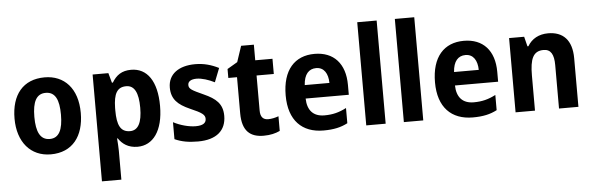

<svg xmlns="http://www.w3.org/2000/svg" viewBox="-57 -964 4352 1409"><g transform="rotate(-5 2119.0 -260.0)"><path d="M531 -274C531 -456 432 -557 289 -557C130 -557 43 -450 43 -274C43 -102 137 10 286 10C446 10 531 -103 531 -274ZM189 -274C189 -385 218 -443 287 -443C357 -443 385 -384 385 -274C385 -164 357 -103 288 -103C218 -103 189 -164 189 -274Z M926 -557C857 -557 816 -527 785 -475H778L758 -547H642V240H785V27C785 -1 782 -33 780 -64H785C813 -22 856 10 925 10C1039 10 1115 -91 1115 -274C1115 -457 1044 -557 926 -557ZM880 -440C940 -440 969 -385 969 -274C969 -165 940 -109 880 -109C809 -109 785 -163 785 -269V-289C787 -392 812 -440 880 -440Z M1578 -161C1578 -250 1529 -291 1442 -330C1356 -369 1335 -380 1335 -409C1335 -435 1358 -450 1399 -450C1438 -450 1487 -434 1531 -412L1571 -514C1515 -542 1461 -557 1398 -557C1277 -557 1198 -501 1198 -402C1198 -316 1245 -273 1331 -235C1419 -197 1440 -181 1440 -151C1440 -120 1416 -103 1363 -103C1314 -103 1250 -120 1199 -147V-22C1250 1 1302 10 1370 10C1508 10 1578 -54 1578 -161Z M1897 -108C1860 -108 1840 -130 1840 -176V-435H1967V-547H1840V-662H1746L1707 -545L1632 -501V-435H1696V-169C1696 -36 1757 10 1854 10C1904 10 1942 0 1974 -15V-123C1949 -114 1923 -108 1897 -108Z M2277 -556C2131 -556 2040 -458 2040 -270C2040 -86 2137 10 2295 10C2371 10 2423 -2 2473 -28V-140C2419 -112 2372 -100 2311 -100C2229 -100 2186 -148 2184 -235H2502V-308C2502 -465 2418 -556 2277 -556ZM2280 -451C2338 -451 2367 -403 2368 -334H2186C2191 -413 2226 -451 2280 -451Z M2753 0V-760H2610V0Z M3030 0V-760H2887V0Z M3377 -556C3231 -556 3140 -458 3140 -270C3140 -86 3237 10 3395 10C3471 10 3523 -2 3573 -28V-140C3519 -112 3472 -100 3411 -100C3329 -100 3286 -148 3284 -235H3602V-308C3602 -465 3518 -556 3377 -556ZM3380 -451C3438 -451 3467 -403 3468 -334H3286C3291 -413 3326 -451 3380 -451Z M3998 -557C3930 -557 3877 -528 3846 -475H3839L3821 -547H3710V0H3853V-259C3853 -380 3877 -438 3954 -438C4008 -438 4030 -398 4030 -320V0H4173V-358C4173 -493 4107 -557 3998 -557Z"/></g></svg>

Font: Noto Sans Lao Looped SemiCondensed
Style: Bold
Weight: 700
Width: 4
Designer: Mark Frömberg, Ben Mitchell
Foundry: The Fontpad Ltd
Version: Version 1.002